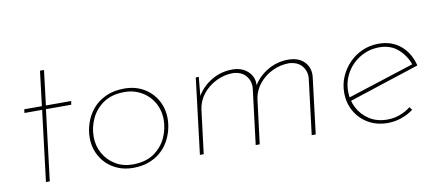

<svg xmlns="http://www.w3.org/2000/svg" viewBox="-55 -739 2153 942"><g transform="rotate(-10 1021.0 -268.5)"><path d="M176 -543H196L175 -370H301L298 -352H172L129 0H110L153 -352H65L67 -370H155Z M544 6Q504 6 470.5 -7.5Q437 -21 412 -45.5Q387 -70 373 -103.5Q359 -137 359 -176Q359 -213 371.5 -250Q384 -287 409.5 -317.5Q435 -348 474.5 -366.5Q514 -385 567 -385Q621 -385 662.5 -361.5Q704 -338 728 -296.5Q752 -255 752 -203Q752 -174 744 -144Q736 -114 720 -87Q704 -60 679 -39Q654 -18 620.5 -6Q587 6 544 6ZM545 -11Q609 -11 650.5 -39.5Q692 -68 712 -111.5Q732 -155 732 -202Q732 -236 720 -266Q708 -296 685.5 -319Q663 -342 632.5 -355Q602 -368 566 -368Q502 -368 460.5 -339.5Q419 -311 399 -267.5Q379 -224 379 -178Q379 -132 400.5 -94Q422 -56 459.5 -33.5Q497 -11 545 -11Z M938 -378 928 -272 927 -281Q954 -328 1001.5 -356.5Q1049 -385 1106 -385Q1154 -385 1184 -356.5Q1214 -328 1210 -285L1209 -286Q1235 -330 1282 -357.5Q1329 -385 1384 -385Q1437 -385 1465.5 -354.5Q1494 -324 1488 -278L1454 0H1434L1468 -277Q1471 -312 1450 -338Q1429 -364 1386 -367Q1342 -367 1303 -348.5Q1264 -330 1237 -297.5Q1210 -265 1203 -224L1175 0H1155L1189 -277Q1192 -312 1171 -338Q1150 -364 1107 -367Q1063 -367 1023 -347.5Q983 -328 956 -294.5Q929 -261 923 -218L896 0H877L923 -378Z M1814 -11Q1846 -11 1876 -22Q1906 -33 1930 -52L1941 -37Q1914 -17 1881 -5.5Q1848 6 1813 6Q1758 6 1716 -18.5Q1674 -43 1650.5 -84.5Q1627 -126 1627 -177Q1627 -220 1643.5 -257.5Q1660 -295 1688.5 -324Q1717 -353 1754.5 -369Q1792 -385 1834 -385Q1869 -385 1896.5 -375Q1924 -365 1945.5 -346.5Q1967 -328 1981.5 -303Q1996 -278 2004 -247L1646 -130L1642 -148L1990 -260L1982 -251Q1967 -299 1929.5 -333Q1892 -367 1835 -367Q1784 -367 1741 -342Q1698 -317 1672.5 -274Q1647 -231 1647 -179Q1647 -136 1667 -97.5Q1687 -59 1724.5 -35Q1762 -11 1814 -11Z"/></g></svg>

Font: Josefin Sans Thin Thin
Style: Italic
Weight: 250
Italic angle: -7°
Version: Version 2.000